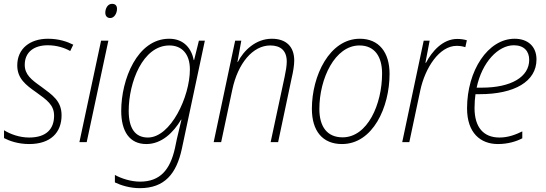

<svg xmlns="http://www.w3.org/2000/svg" viewBox="-20 -741 2844 1001"><path d="M132 10C244 10 301 -50 301 -140C301 -215 253 -246 195 -289C144 -325 109 -352 109 -403C109 -470 158 -505 229 -505C277 -505 318 -491 346 -475L362 -508C330 -524 287 -539 230 -539C137 -539 70 -488 70 -400C70 -332 114 -298 170 -259C224 -220 262 -194 262 -138C262 -69 222 -24 132 -24C81 -24 33 -42 1 -62V-21C28 -7 73 10 132 10Z M555 -647C576 -647 590 -672 590 -695C590 -711 582 -721 564 -721C541 -721 529 -696 529 -675C529 -657 539 -647 555 -647ZM394 0H432L545 -529H507Z M709 240C838 240 900 165 928 35L1048 -529H1017L992 -428H990C979 -485 941 -539 862 -539C695 -539 612 -326 612 -163C612 -55 656 10 743 10C823 10 884 -50 924 -117H926C918 -85 908 -43 902 -16L892 32C867 143 816 206 710 206C662 206 611 189 579 171V210C610 225 657 240 709 240ZM751 -24C684 -24 651 -73 651 -163C651 -311 724 -504 863 -504C928 -504 970 -460 970 -379C970 -237 870 -24 751 -24Z M1094 0H1133L1191 -273C1220 -411 1298 -504 1389 -504C1443 -504 1475 -477 1475 -420C1475 -397 1470 -370 1464 -341L1391 0H1430L1501 -336C1508 -365 1514 -401 1514 -425C1514 -500 1470 -539 1397 -539C1313 -539 1250 -477 1220 -418H1218L1238 -529H1206Z M1763 10C1924 10 2011 -182 2011 -356C2011 -468 1956 -539 1856 -539C1698 -539 1606 -346 1606 -174C1606 -59 1661 10 1763 10ZM1766 -25C1686 -25 1645 -80 1645 -173C1645 -331 1726 -504 1854 -504C1934 -504 1972 -445 1972 -358C1972 -197 1896 -25 1766 -25Z M2077 0H2114L2171 -269C2196 -387 2270 -502 2361 -502C2379 -502 2394 -499 2406 -495L2414 -531C2401 -535 2383 -538 2364 -538C2288 -538 2232 -473 2201 -414H2198L2220 -529H2189Z M2576 10C2628 10 2673 -4 2703 -20V-56C2670 -40 2631 -24 2584 -24C2501 -24 2454 -77 2454 -178C2454 -204 2456 -230 2459 -250H2481C2662 -250 2777 -316 2777 -431C2777 -499 2732 -539 2663 -539C2524 -539 2415 -373 2415 -176C2415 -48 2485 10 2576 10ZM2492 -284H2465C2493 -418 2578 -505 2659 -505C2712 -505 2739 -474 2739 -429C2739 -340 2645 -284 2492 -284Z"/></svg>

Font: Noto Sans SemiCondensed ExtraLight
Style: Italic
Weight: 200
Width: 4
Italic angle: -12°
Designer: Monotype Design Team
Foundry: Monotype Imaging Inc.
Version: Version 2.013